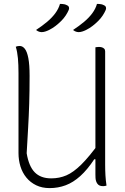

<svg xmlns="http://www.w3.org/2000/svg" viewBox="-20 -946 640 986"><path d="M527 7Q524 8 521.5 8.5Q519 9 516 9.5Q513 10 510 10Q499 10 492 7Q485 4 480.5 -2Q476 -8 473.5 -15.5Q471 -23 470.5 -32Q470 -41 470 -50Q470 -133 470 -214.5Q470 -296 470 -377Q470 -458 470 -539.5Q470 -621 470 -703Q473 -704 475.5 -704Q478 -704 481.5 -704.5Q485 -705 488 -705Q496 -705 503 -703Q510 -701 515 -696Q520 -691 520 -682Q520 -609 520 -536.5Q520 -464 520 -391Q520 -318 520 -245.5Q520 -173 520 -100Q520 -72 521.5 -45.5Q523 -19 527 7ZM235 20Q196 20 166 5.5Q136 -9 115.5 -34Q95 -59 85 -91.5Q75 -124 75 -160Q75 -229 75 -297Q75 -365 75 -433.5Q75 -502 75 -570Q75 -614 72 -647Q69 -680 61 -706Q66 -708 70.5 -709Q75 -710 81 -710Q96 -710 107.5 -695.5Q119 -681 125.5 -647.5Q132 -614 132 -556Q132 -477 130 -413.5Q128 -350 124.5 -290Q121 -230 117 -159Q128 -92 158.5 -61Q189 -30 243 -30Q285 -30 321 -45.5Q357 -61 397.5 -101Q438 -141 491 -214V-128H464Q429 -75 392.5 -42Q356 -9 317 5.5Q278 20 235 20ZM288 -926Q295 -926 300.5 -925.5Q306 -925 311 -924Q316 -923 322 -920Q332 -916 334 -909Q336 -902 333 -895Q327 -881 317.5 -866.5Q308 -852 294.5 -838.5Q281 -825 265.5 -813Q250 -801 232 -792Q222 -787 212 -784Q202 -781 194 -781Q190 -781 185 -782Q180 -783 175 -785.5Q170 -788 165 -792Q197 -813 222 -834Q247 -855 264 -878Q281 -901 288 -926ZM478 -926Q485 -926 490.5 -925.5Q496 -925 501 -924Q506 -923 512 -920Q522 -916 524 -909Q526 -902 523 -895Q517 -881 507.5 -866.5Q498 -852 484.5 -838.5Q471 -825 455.5 -813Q440 -801 422 -792Q412 -787 402 -784Q392 -781 384 -781Q380 -781 375 -782Q370 -783 365 -785.5Q360 -788 355 -792Q387 -813 412 -834Q437 -855 454 -878Q471 -901 478 -926Z"/></svg>

Font: Recursive Monospace Casual Light
Style: Regular
Weight: 300
Version: Version 1.047